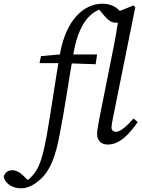

<svg xmlns="http://www.w3.org/2000/svg" viewBox="-189 -770 769 1040"><path d="M394 13C464 13 515 -50 557 -109L534 -128C494 -82 461 -56 440 -56C427 -56 415 -64 415 -79C415 -89 418 -110 424 -137L544 -732L533 -740L458 -710C446 -615 433 -547 419 -478L346 -112C340 -77 337 -59 337 -45C337 -6 362 13 394 13ZM-76 250C-44 250 -11 238 30 201C86 151 112 72 133 -35C162 -181 184 -342 210 -486C245 -683 331 -721 396 -731V-738H336V-733L363 -700C394 -662 411 -647 440 -647C456 -647 470 -656 477 -679C469 -715 424 -750 368 -750C260 -750 169 -657 137 -484C109 -327 91 -187 64 -35C45 69 28 125 2 162C-17 190 -37 206 -56 217V220H-26V217L-51 193C-73 171 -94 152 -123 152C-145 152 -165 167 -169 188C-160 226 -121 250 -76 250ZM25 -428H156L329 -422L337 -475H165V-478L33 -466L25 -428Z"/></svg>

Font: Source Serif 4 Variable
Style: Italic
Weight: 400
Italic angle: -12°
Designer: Frank Grießhammer
Foundry: Adobe Systems Incorporated
Version: Version 4.004;hotconv 1.0.116;makeotfexe 2.5.65601